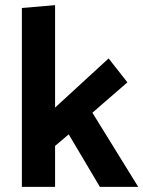

<svg xmlns="http://www.w3.org/2000/svg" viewBox="-20 -726 557 746"><path d="M194 0V-159L247 -204L368 0H517L339 -288L475 -406L402 -499L194 -308V-706L65 -695V0Z"/></svg>

Font: Catamaran
Style: Bold
Weight: 700
Designer: Pria Ravichandran
Version: Version 2.000